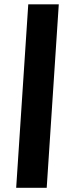

<svg xmlns="http://www.w3.org/2000/svg" viewBox="-20 -770 352 890"><path d="M196.5 100.5H55L111 -750H252.5ZM130.5 38.5 174 -690.5H174.5L131 38.5Z"/></svg>

Font: Tourney Thin Black
Style: Italic
Weight: 900
Italic angle: -12°
Version: Version 1.015